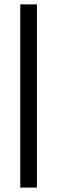

<svg xmlns="http://www.w3.org/2000/svg" viewBox="-20 -731 260 883"><path d="M73.2 131.8V-710.9H149.9V131.8Z"/></svg>

Font: Roboto Slab
Style: Regular
Weight: 400
Designer: Google
Version: Version 2.000; ttfautohint (v1.8.1.43-b0c9)